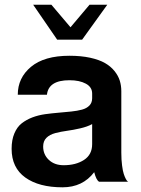

<svg xmlns="http://www.w3.org/2000/svg" viewBox="-20 -779 606 823"><path d="M375 -377.9Q375 -405.8 347.9 -420.4Q320.8 -435.1 277.8 -435.1Q188 -435.1 181.2 -373H56.2Q56.2 -445.3 113 -492.7Q169.9 -540 277.8 -540Q327.6 -540 366.5 -531.5Q405.3 -522.9 429.9 -508.8Q454.6 -494.6 470.7 -474.6Q486.8 -454.6 493.4 -433.3Q500 -412.1 500 -388.2V-125Q500 -94.2 503.2 -70.1Q506.3 -45.9 510.5 -33.4Q514.6 -21 519 -12.7Q523.4 -4.4 526.4 -2L529.8 0H404.8Q392.6 -6.8 383.8 -41Q334.5 23.9 248 23.9Q147 23.9 88.4 -18.1Q29.8 -60.1 29.8 -141.1Q29.8 -179.2 41.5 -207Q53.2 -234.9 73.2 -250.5Q93.3 -266.1 119.1 -275.9Q145 -285.6 173.8 -289.6Q202.6 -293.5 231.2 -295.9Q259.8 -298.3 285.6 -301Q311.5 -303.7 331.5 -309.1Q351.6 -314.5 363.3 -326.7Q375 -338.9 375 -357.9ZM375 -161.1V-247.1Q354.5 -235.8 323.7 -228.8Q293 -221.7 267.1 -218.3Q241.2 -214.8 217 -208.5Q192.9 -202.1 179 -188.2Q165 -174.3 165 -150.9Q165 -116.7 189.2 -93.8Q213.4 -70.8 252.9 -70.8Q305.2 -70.8 340.1 -93.5Q375 -116.2 375 -161.1ZM332 -608.9H225.1L122.1 -758.8H200.2L282.2 -662.1L363.8 -758.8H439.9Z"/></svg>

Font: Miedinger*
Style: Bold
Weight: 700
Version: Version 001.000